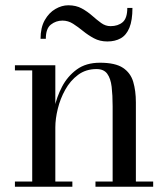

<svg xmlns="http://www.w3.org/2000/svg" viewBox="-20 -707 636 727"><path d="M189.5 -460V-19.5H254V0H36.5V-19.5H102V-440.5H36.5V-460ZM494.5 -319.5V-19.5H560V0H341.5V-19.5H406.5V-304.5Q406.5 -346.5 402.8 -378.2Q399 -410 386 -427.8Q373 -445.5 345.5 -445.5Q305 -445.5 275.5 -423.5Q246 -401.5 227 -367.2Q208 -333 198.8 -295Q189.5 -257 189.5 -224.5L177 -222Q177 -255 185.8 -297.2Q194.5 -339.5 215 -378.8Q235.5 -418 270.5 -443.8Q305.5 -469.5 358.5 -469.5Q416.5 -469.5 445.5 -450.2Q474.5 -431 484.5 -397Q494.5 -363 494.5 -319.5ZM386.5 -550Q358 -550 335.8 -562Q313.5 -574 294.5 -589.5Q275.5 -605 256.8 -617Q238 -629 216.5 -629Q192 -629 172.8 -614Q153.5 -599 153.5 -560H133.5Q133.5 -602.5 149.5 -630.8Q165.5 -659 189.8 -673Q214 -687 238.5 -687Q268 -687 289.8 -675Q311.5 -663 329 -647.5Q346.5 -632 363 -620Q379.5 -608 398.5 -608Q427 -608 444.5 -623Q462 -638 462 -677H481.5Q481.5 -630 470 -602Q458.5 -574 437.2 -562Q416 -550 386.5 -550Z"/></svg>

Font: Bodoni Moda SC 11pt
Style: Regular
Weight: 400
Version: Version 2.005